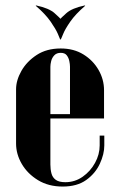

<svg xmlns="http://www.w3.org/2000/svg" viewBox="-20 -679 434 705"><path d="M39 -351Q39 -384 58.5 -418.5Q78 -453 114.5 -477Q151 -501 203 -501Q251 -501 286.5 -479Q322 -457 342 -422Q362 -387 362 -348V-244H237V-434Q237 -443 234.5 -455Q232 -467 225 -476Q218 -485 203 -485Q188 -485 179.5 -476Q171 -467 168 -455Q165 -443 165 -434V-75Q165 -57 169 -42Q173 -27 185 -18.5Q197 -10 220 -10Q255 -10 283.5 -30Q312 -50 329 -81Q346 -112 346 -145V-181H363V-145Q363 -113 346.5 -77.5Q330 -42 296.5 -18Q263 6 210 6Q158 6 119.5 -17.5Q81 -41 60 -77Q39 -113 39 -152ZM88 -244V-260H362V-244ZM291 -659 293 -658Q257 -627 238 -599.5Q219 -572 212 -554.5Q205 -537 203 -534H201V-609Q203 -612 223.5 -630.5Q244 -649 291 -659ZM113 -659Q160 -649 180.5 -630.5Q201 -612 203 -609V-534H201Q200 -537 192.5 -554.5Q185 -572 166 -599.5Q147 -627 111 -658Z"/></svg>

Font: Emberly Black
Style: Regular
Weight: 900
Designer: Rajesh Rajput
Foundry: Rajesh Rajput
Version: Version 1.000